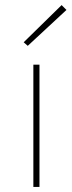

<svg xmlns="http://www.w3.org/2000/svg" viewBox="-20 -734 281 754"><path d="M89 -554 73 -568 222 -714 241 -695ZM111 0V-480H135V0Z"/></svg>

Font: Taylor Sans Thin
Style: Regular
Weight: 100
Italic angle: -8°
Designer: Natanael Gama
Version: Version 1.001 September 8, 2015